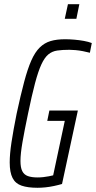

<svg xmlns="http://www.w3.org/2000/svg" viewBox="-20 -882 455 910"><path d="M158 8Q112 8 82.5 -2Q53 -12 39.5 -38.5Q26 -65 26 -112Q26 -152 34.5 -208Q43 -264 59 -344Q78 -432 94.5 -494Q111 -556 128.5 -595.5Q146 -635 168.5 -657Q191 -679 220 -687.5Q249 -696 289 -696Q309 -696 332.5 -694Q356 -692 378 -688Q400 -684 415 -678L406 -632Q391 -636 373 -639.5Q355 -643 338 -644.5Q321 -646 309 -646Q276 -646 251.5 -642.5Q227 -639 209 -624Q191 -609 176 -576.5Q161 -544 146 -487.5Q131 -431 113 -344Q96 -263 86.5 -208Q77 -153 77 -119Q77 -88 85.5 -71Q94 -54 112 -47.5Q130 -41 158 -41Q171 -41 185 -42.5Q199 -44 211.5 -46.5Q224 -49 232 -51L287 -309H204L214 -358H349L274 -10Q257 -5 236 -0.5Q215 4 195 6Q175 8 158 8ZM287 -793 302 -862H356L342 -793Z"/></svg>

Font: Saira ExtraCondensed Light
Style: Italic
Weight: 300
Width: 2
Italic angle: -12°
Designer: Hector Gatti with collaboration of the Omnibus-Type team
Foundry: Omnibus-Type
Version: Version 1.101